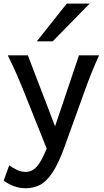

<svg xmlns="http://www.w3.org/2000/svg" viewBox="-29 -801 571 1051"><path d="M296.9 -45.4 250.5 71.8 91.8 -324.7Q78.1 -358.4 59.8 -399.7Q41.5 -440.9 13.7 -498H123.5ZM442.4 -324.7 325.2 0Q291.5 93.8 258.5 143.3Q225.6 192.9 189.9 211.2Q154.3 229.5 111.8 229.5Q78.6 229.5 48.3 218.5Q18.1 207.5 -8.8 188L21.5 103.5Q37.1 116.2 62.5 128.2Q87.9 140.1 111.8 140.1Q132.3 140.1 151.9 128.7Q171.4 117.2 192.4 83Q213.4 48.8 238.3 -19Q243.7 -33.7 253.2 -57.6Q262.7 -81.5 271.5 -106.9Q290.5 -162.6 313.7 -231.7Q336.9 -300.8 360.4 -370.6Q383.8 -440.4 403.3 -498H513.2Q487.8 -441.4 471.2 -400.1Q454.6 -358.9 442.4 -324.7ZM336.4 -781.2H461.9L259.3 -574.7H172.4Z"/></svg>

Font: Kanchenjunga Medium
Style: Regular
Weight: 500
Version: Version 2.001